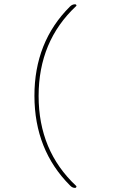

<svg xmlns="http://www.w3.org/2000/svg" viewBox="-20 -790 540 920"><path d="M339.8 110.4Q326.2 110.4 315.4 98.6Q145.5 -71.3 145 -330.1Q144.5 -588.9 315.4 -758.8Q326.2 -769.5 339.8 -769.5Q343.8 -769.5 345.7 -766.1Q347.7 -762.7 344.7 -760.7Q165 -592.8 165 -330.1Q165 -67.4 344.7 100.6Q347.7 102.5 345.7 106.4Q343.8 110.4 339.8 110.4Z"/></svg>

Font: Rounded-X Mgen+ 1mn thin
Style: Regular
Weight: 100
Designer: [Source Han Sans]
Ryoko NISHIZUKA  (kana & ideographs); Paul D. Hunt (Latin, Greek & Cyrillic); Wenlong ZHANG  (bopomofo
Version: Version 1.059.20150602